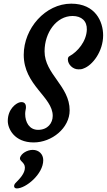

<svg xmlns="http://www.w3.org/2000/svg" viewBox="-20 -780 588 1058"><path d="M22.9 -113.3C22.9 -71.3 58.6 4.9 165.5 4.9C265.6 4.9 363.8 -74.2 363.8 -171.9C363.8 -306.6 225.6 -371.1 225.6 -497.1C225.6 -600.6 291 -691.9 379.9 -691.9C429.2 -691.9 460 -664.1 458.5 -616.7C456.5 -552.2 407.7 -494.6 362.3 -470.2C355 -466.3 354 -458 354 -452.1C354 -425.8 380.4 -397.9 411.6 -397.9C420.9 -397.9 430.2 -397.9 439.5 -402.3C489.7 -419.4 548.3 -496.6 548.3 -585.4C548.3 -660.6 505.9 -759.8 372.6 -759.8C229.5 -759.8 110.8 -623 110.8 -478C110.8 -309.6 270.5 -246.6 270.5 -141.6C270.5 -102.1 243.2 -64.5 189.9 -64.5C141.6 -64.5 118.7 -106.4 118.7 -152.3C118.7 -159.7 119.6 -167 121.1 -174.3C122.6 -180.2 123 -185.5 123 -189.9C123 -213.9 107.4 -220.7 87.4 -215.8C67.9 -210.4 22.9 -179.2 22.9 -113.3ZM90.3 88.9C85.4 108.4 117.2 113.3 117.2 144C117.2 175.8 88.9 204.6 67.4 226.6C53.7 238.8 53.7 258.3 72.8 258.3C121.6 258.3 218.3 180.2 218.3 102.5C218.3 69.3 193.8 45.9 160.6 45.9C129.9 45.9 97.2 65.4 90.3 88.9Z"/></svg>

Font: Courgette
Style: Regular
Weight: 400
Designer: Karolina Lach
Foundry: Karolina Lach
Version: Version 1.002